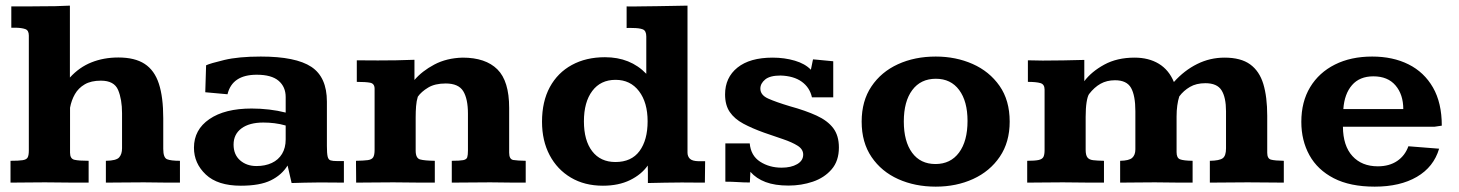

<svg xmlns="http://www.w3.org/2000/svg" viewBox="-20 -662 5288 696"><path d="M18.1 0V-79.1Q47.9 -79.1 62 -81.3Q76.2 -83.5 80.3 -91.3Q84.5 -99.1 84.5 -116.7V-533.2Q84.5 -552.2 71.5 -556.6Q58.6 -561 38.6 -561.5Q36.6 -561.5 30 -561.5Q23.4 -561.5 21 -561.5V-638.7Q46.9 -638.2 74.7 -638.7Q102.5 -639.2 128.4 -639.2Q153.8 -639.2 179.9 -639.6Q206.1 -640.1 233.4 -641.6Q233.4 -631.3 233.4 -605Q233.4 -578.6 233.4 -544.9Q233.4 -511.2 233.4 -477.5Q233.4 -443.8 233.4 -417.5Q233.4 -391.1 233.4 -380.9Q267.6 -418.5 311.8 -436Q356 -453.6 409.2 -453.6Q468.8 -453.6 504.4 -430.4Q540 -407.2 555.9 -358.6Q571.8 -310.1 571.8 -232.9V-122.1Q571.8 -90.3 585.7 -84.7Q599.6 -79.1 632.3 -79.1V0Q601.1 0 571.5 -0.2Q542 -0.5 501.5 -1Q460 -1 427.7 -0.5Q395.5 0 363.8 0V-79.1Q401.9 -79.6 412.1 -91.6Q422.4 -103.5 422.4 -124.5V-251.5Q422.4 -301.8 408.2 -335.7Q394 -369.6 345.7 -369.6Q310.1 -369.6 287.1 -356.2Q264.2 -342.8 251.5 -320.6Q238.8 -298.3 233.9 -271.5V-108.4Q233.9 -86.4 249.8 -82.8Q265.6 -79.1 301.3 -79.1V0Q262.7 0 227.5 -0.2Q192.4 -0.5 142.6 -1Q104.5 -1 76.2 -0.5Q47.9 0 18.1 0Z M853 11.2Q769 11.2 726.1 -29.3Q683.1 -69.8 683.1 -126.5Q683.1 -191.9 739 -230.2Q794.9 -268.6 892.1 -268.6Q923.8 -268.6 955.6 -264.9Q987.3 -261.2 1015.6 -253.9V-310.1Q1015.6 -347.2 990 -369.1Q964.4 -391.1 910.6 -391.1Q821.8 -391.1 804.7 -320.3L724.1 -327.6L727.1 -425.3Q741.2 -432.1 793 -444.6Q844.7 -457 925.3 -457Q1052.2 -457 1108.6 -419.7Q1165 -382.3 1165 -293.5V-132.8Q1165 -106 1167.7 -94.5Q1170.4 -83 1178.5 -80.6Q1186.5 -78.1 1203.1 -78.1H1226.6V0Q1221.7 0 1201.4 -0.2Q1181.2 -0.5 1159.7 -0.5Q1138.2 -0.5 1130.4 -0.5Q1103 0 1083.7 0.2Q1064.5 0.5 1037.1 1.5L1022.5 -62Q1001.5 -27.8 961.9 -8.3Q922.4 11.2 853 11.2ZM909.7 -60.1Q941.4 -60.1 965.3 -71.3Q989.3 -82.5 1002.4 -104.2Q1015.6 -126 1015.6 -156.7V-207Q995.1 -212.9 975.1 -215.3Q955.1 -217.8 934.6 -217.8Q883.8 -217.8 855.2 -196.5Q826.7 -175.3 826.7 -137.7Q826.7 -101.6 850.3 -80.8Q874 -60.1 909.7 -60.1Z M1271 0Q1271 -2 1271 -13.4Q1271 -24.9 1270.8 -39.6Q1270.5 -54.2 1270.5 -65.7Q1270.5 -77.1 1270.5 -79.1Q1298.3 -79.6 1313 -81.5Q1327.6 -83.5 1332.8 -91.8Q1337.9 -100.1 1337.9 -118.7V-340.3Q1337.9 -358.9 1322 -362.1Q1306.2 -365.2 1273.4 -365.2Q1273.4 -367.7 1273.4 -386Q1273.4 -404.3 1273.4 -422.6Q1273.4 -440.9 1273.4 -443.4Q1294.4 -443.4 1313.5 -443.1Q1332.5 -442.9 1350.1 -442.9Q1383.3 -442.9 1415.5 -443.4Q1447.8 -443.8 1482.4 -445.3V-372.1Q1509.8 -404.3 1554.4 -428Q1599.1 -451.7 1657.2 -453.1Q1740.2 -453.1 1783 -410.6Q1825.7 -368.2 1825.7 -271V-108.4Q1825.7 -84.5 1840.8 -82Q1856 -79.6 1885.7 -79.1V0Q1856 0 1827.1 -0.2Q1798.3 -0.5 1757.3 -1Q1719.2 -1 1685.1 -0.5Q1650.9 0 1617.7 0V-79.1Q1647 -79.1 1659.2 -81.5Q1671.4 -84 1673.8 -92Q1676.3 -100.1 1676.3 -116.2V-250Q1676.3 -303.7 1659.2 -331.5Q1642.1 -359.4 1595.7 -359.4Q1556.6 -359.4 1532 -344.5Q1507.3 -329.6 1494.6 -311.5Q1489.7 -295.9 1488.3 -277.1Q1486.8 -258.3 1486.8 -236.3V-116.2Q1486.8 -88.4 1502.9 -84Q1519 -79.6 1556.2 -79.1V0Q1520.5 0 1487.1 -0.2Q1453.6 -0.5 1405.8 -1Q1365.2 -1 1333.7 -0.5Q1302.2 0 1271 0Z M2165.5 11.2Q2099.1 11.2 2049.6 -18.1Q2000 -47.4 1972.4 -99.6Q1944.8 -151.9 1944.8 -220.7Q1944.8 -293.9 1973.1 -346.2Q2001.5 -398.4 2053 -426.5Q2104.5 -454.6 2172.9 -454.6Q2265.1 -454.6 2322.8 -394.5V-529.8Q2322.8 -550.8 2309.8 -555.7Q2296.9 -560.5 2273.9 -560.5Q2268.6 -561 2262.9 -560.8Q2257.3 -560.5 2251.5 -560.5V-638.7Q2277.8 -638.2 2303.5 -638.9Q2329.1 -639.6 2360.8 -639.6Q2390.6 -640.1 2418 -640.6Q2445.3 -641.1 2472.2 -641.6V-108.9Q2472.2 -95.2 2480.7 -86.7Q2489.3 -78.1 2512.2 -77.6Q2514.6 -77.6 2523.7 -77.6Q2532.7 -77.6 2536.1 -77.6L2535.2 0Q2515.6 0 2493.4 -0.2Q2471.2 -0.5 2451.2 -0.5Q2420.4 0 2389.9 0.2Q2359.4 0.5 2328.6 1.5Q2328.6 -3.4 2328.6 -15.4Q2328.6 -27.3 2328.6 -40.5Q2328.6 -53.7 2328.1 -62Q2305.2 -29.3 2263.7 -9Q2222.2 11.2 2165.5 11.2ZM2210.9 -74.7Q2269 -74.7 2298.3 -114.5Q2327.6 -154.3 2327.6 -222.2Q2327.6 -290.5 2296.4 -331.5Q2265.1 -372.6 2211.4 -372.6Q2157.2 -372.6 2127 -332.3Q2096.7 -292 2096.7 -222.2Q2096.7 -152.8 2126.7 -113.8Q2156.7 -74.7 2210.9 -74.7Z M2838.4 10.7Q2789.1 10.7 2755.4 -2Q2721.7 -14.6 2700.2 -39.1L2698.2 -0.5Q2675.8 -0.5 2653.8 -2Q2631.8 -3.4 2609.4 -3.4V-142.1H2697.8Q2701.7 -97.7 2735.4 -75.9Q2769 -54.2 2813.5 -54.2Q2847.7 -54.2 2869.6 -66.9Q2891.6 -79.6 2891.6 -101.6Q2891.6 -121.1 2871.3 -133.8Q2851.1 -146.5 2818.6 -157.5Q2786.1 -168.5 2749.5 -181.2Q2706.1 -196.8 2674.3 -213.9Q2642.6 -231 2625.5 -255.9Q2608.4 -280.8 2608.4 -319.8Q2608.4 -380.9 2653.3 -417Q2698.2 -453.1 2780.8 -453.1Q2823.7 -453.1 2861.1 -442.1Q2898.4 -431.2 2919.4 -409.2Q2920.4 -413.1 2922.1 -422.1Q2923.8 -431.2 2925.5 -439Q2927.2 -446.8 2927.2 -446.8Q2927.2 -446.8 2941.2 -445.6Q2955.1 -444.3 2972.4 -442.6Q2989.7 -440.9 3000.5 -439.9V-309.1H2923.3Q2915.5 -344.7 2886.5 -365.7Q2857.4 -386.7 2809.6 -388.2Q2771 -388.2 2753.7 -373.8Q2736.3 -359.4 2736.3 -340.8Q2736.3 -317.4 2764.6 -304.7Q2793 -292 2843.3 -276.9Q2900.4 -261.2 2940.2 -242.9Q2980 -224.6 3000.5 -197.5Q3021 -170.4 3021 -127.4Q3021 -78.6 2994.6 -48.1Q2968.3 -17.6 2926.5 -3.4Q2884.8 10.7 2838.4 10.7Z M3372.1 14.6Q3296.9 14.6 3236.1 -12.7Q3175.3 -40 3139.4 -92.8Q3103.5 -145.5 3103.5 -221.2Q3103.5 -295.9 3138.9 -348.6Q3174.3 -401.4 3235.1 -429.2Q3295.9 -457 3372.1 -457Q3444.8 -457 3505.6 -430.2Q3566.4 -403.3 3603.3 -350.8Q3640.1 -298.3 3640.1 -221.2Q3640.1 -146.5 3604.2 -93.8Q3568.4 -41 3507.6 -13.2Q3446.8 14.6 3372.1 14.6ZM3371.1 -67.4Q3425.8 -67.4 3456.5 -108.9Q3487.3 -150.4 3487.3 -223.6Q3487.3 -294.9 3457 -335.7Q3426.8 -376.5 3372.6 -376.5Q3317.4 -376.5 3286.9 -335.4Q3256.3 -294.4 3256.3 -221.7Q3256.3 -149.4 3286.4 -108.4Q3316.4 -67.4 3371.1 -67.4Z M3703.6 0V-79.1Q3731.4 -79.1 3744.9 -82Q3758.3 -85 3762.5 -93.3Q3766.6 -101.6 3766.6 -117.7V-337.4Q3766.6 -356.4 3751.5 -360.8Q3736.3 -365.2 3706.1 -365.2V-443.4Q3720.2 -443.4 3733.2 -442.9Q3746.1 -442.4 3759.8 -442.4Q3797.4 -442.4 3834.5 -443.1Q3871.6 -443.8 3910.6 -444.8V-367.7Q3936.5 -402.3 3982.9 -427.7Q4029.3 -453.1 4092.8 -453.1Q4144 -453.1 4180.7 -430.9Q4217.3 -408.7 4235.4 -364.7Q4272.9 -406.7 4319.6 -429.9Q4366.2 -453.1 4418.9 -453.1Q4478 -453.1 4511.7 -428.7Q4545.4 -404.3 4559.6 -357.4Q4573.7 -310.5 4573.7 -242.2V-108.4Q4573.7 -86.9 4587.4 -83.3Q4601.1 -79.6 4633.8 -79.1V0Q4602.5 0 4571.8 -0.5Q4541 -1 4502.4 -1Q4464.8 -1 4432.1 -0.5Q4399.4 0 4365.7 0V-79.1Q4400.4 -79.6 4412.4 -88.4Q4424.3 -97.2 4424.3 -124V-258.8Q4424.3 -308.6 4408.2 -334.5Q4392.1 -360.4 4349.6 -360.4Q4316.4 -360.4 4293.5 -346.9Q4270.5 -333.5 4254.9 -312.5Q4250 -297.4 4247.6 -279.3Q4245.1 -261.2 4245.1 -239.7V-110.4Q4245.1 -89.4 4257.6 -84.5Q4270 -79.6 4303.2 -79.1V0Q4270.5 0 4240.2 -0.2Q4210 -0.5 4166 -1Q4127.4 -1 4098.9 -0.5Q4070.3 0 4040.5 0V-79.1Q4072.8 -79.6 4084.2 -89.8Q4095.7 -100.1 4095.7 -120.6V-258.8Q4095.7 -315.4 4080.1 -343.3Q4064.5 -371.1 4022 -371.1Q3992.2 -371.1 3969.5 -358.4Q3946.8 -345.7 3927.7 -320.8Q3922.4 -313 3918.9 -291.5Q3915.5 -270 3915.5 -238.3Q3915.5 -226.6 3915.5 -206.8Q3915.5 -187 3915.5 -167Q3915.5 -147 3915.5 -133.1Q3915.5 -119.1 3915.5 -119.1Q3915.5 -99.6 3921.9 -91.3Q3928.2 -83 3942.6 -81.3Q3957 -79.6 3981.9 -79.1V0Q3946.3 0 3913.1 -0.2Q3879.9 -0.5 3833 -1Q3793.5 -1 3763.9 -0.5Q3734.4 0 3703.6 0Z M4963.4 14.6Q4874 14.6 4814.9 -15.9Q4755.9 -46.4 4726.6 -99.6Q4697.3 -152.8 4697.3 -220.2Q4697.3 -293 4729.2 -345.9Q4761.2 -398.9 4819.1 -428Q4877 -457 4954.1 -457Q5029.3 -457 5085.9 -428.7Q5142.6 -400.4 5174.6 -344.7Q5206.5 -289.1 5206.5 -206.5L5180.2 -202.6H4848.1Q4848.6 -133.3 4882.6 -96.2Q4916.5 -59.1 4974.6 -59.1Q5016.1 -59.1 5044.7 -78.4Q5073.2 -97.7 5085.4 -131.8L5196.8 -123Q5177.2 -56.6 5116.2 -21Q5055.2 14.6 4963.4 14.6ZM4849.6 -266.6H5066.9Q5066.9 -319.3 5038.8 -352.3Q5010.7 -385.3 4958.5 -385.3Q4908.7 -385.3 4881.1 -353.5Q4853.5 -321.8 4849.6 -266.6Z"/></svg>

Font: Kameron
Style: Regular
Weight: 400
Designer: Vernon Adams
Foundry: Vernon Adams
Version: Version 1.100